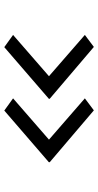

<svg xmlns="http://www.w3.org/2000/svg" viewBox="199 -709 458 896"><g transform="rotate(90 428.0 -261.0)"><path d="M496 -52 439 -93 646 -273V-248L439 -428L495 -470L737 -264V-260ZM200 -52 143 -93 350 -273V-248L143 -428L199 -470L441 -264V-260Z"/></g></svg>

Font: Lexend Zetta Light
Style: Regular
Weight: 300
Designer: Bonnie Shaver-Troup, Thomas Jockin
Foundry: Lexend
Version: Version 1.007